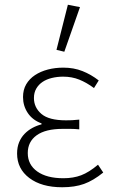

<svg xmlns="http://www.w3.org/2000/svg" viewBox="-20 -777 475 809"><path d="M242 12Q155 12 103.5 -27Q52 -66 52 -130Q52 -157 60.5 -177.5Q69 -198 83.5 -213Q98 -228 116.5 -238Q135 -248 155 -253V-257Q117 -271 97 -301Q77 -331 77 -368Q77 -399 90.5 -422Q104 -445 127.5 -460.5Q151 -476 181.5 -484Q212 -492 247 -492Q291 -492 327.5 -477.5Q364 -463 396 -438L376 -406Q345 -429 314 -441.5Q283 -454 246 -454Q221 -454 198.5 -448.5Q176 -443 159.5 -432Q143 -421 133 -404Q123 -387 123 -364Q123 -324 154.5 -297Q186 -270 258 -270Q272 -270 283.5 -270.5Q295 -271 314 -273V-232Q293 -234 277 -234Q261 -234 244 -234Q172 -234 134.5 -207Q97 -180 97 -132Q97 -83 137 -54.5Q177 -26 247 -26Q289 -26 322 -38.5Q355 -51 393 -83L415 -50Q373 -16 334 -2Q295 12 242 12ZM218 -567 266 -757 317 -747 251 -559Z"/></svg>

Font: hySource Sans Pro Light
Style: Regular
Weight: 300
Designer: Paul D. Hunt
Foundry: Adobe Systems Incorporated
Version: Version 2.021;PS 2.000;hotconv 1.0.86;makeotf.lib2.5.63406